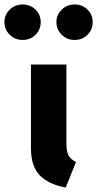

<svg xmlns="http://www.w3.org/2000/svg" viewBox="-81 -819 433 856"><path d="M57 -531.4H215V-179Q215 -143.1 224.6 -125.8Q234.1 -108.5 257.9 -96.8L212.1 17Q136.9 3.5 96.9 -36.7Q57 -77 57 -158.6ZM251.2 -799.1Q286.2 -799.1 309.2 -776.1Q332.2 -753.1 332.2 -720.3Q332.2 -687 309.2 -664Q286.2 -640.9 251.2 -640.9Q217.9 -640.9 194.2 -664Q170.5 -687 170.5 -720.3Q170.5 -753.1 194.2 -776.1Q217.9 -799.1 251.2 -799.1ZM19.8 -799.1Q54.4 -799.1 77.4 -776.1Q100.5 -753.1 100.5 -720.3Q100.5 -687 77.4 -664Q54.4 -640.9 19.8 -640.9Q-13.9 -640.9 -37.6 -664Q-61.2 -687 -61.2 -720.3Q-61.2 -753.1 -37.6 -776.1Q-13.9 -799.1 19.8 -799.1Z"/></svg>

Font: Fira Sans Variable
Style: Regular
Weight: 400
Designer: Carrois Corporate & Edenspiekermann AG
Foundry: Carrois Corporate GbR & Edenspiekermann AG
Version: Version 4.202